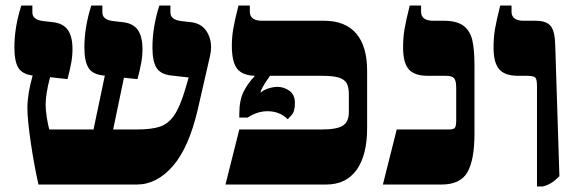

<svg xmlns="http://www.w3.org/2000/svg" viewBox="-20 -667 2089 694"><path d="M743 -495Q743 -484 739 -464L695 -272Q663 -134 605 -67Q547 0 474 0H119Q103 -71 91 -153.5Q79 -236 79 -277Q79 -327 98 -394Q60 -399 46 -422.5Q32 -446 32 -495Q32 -569 57 -647H97V-622Q97 -596 135 -591L170 -587Q208 -583 225 -559Q242 -535 242 -490Q242 -465 237.5 -440Q233 -415 224 -381L161 -388Q145 -328 145 -289Q145 -269 149 -243.5Q153 -218 158 -199H318L359 -394H354Q315 -398 300 -421.5Q285 -445 285 -495Q285 -569 310 -647H350V-622Q350 -596 388 -591L423 -587Q461 -583 478 -559Q495 -535 495 -490Q495 -465 490.5 -440Q486 -415 477 -381L428 -386L389 -199H473Q527 -199 557.5 -209Q588 -219 609.5 -250Q631 -281 650 -346L662 -387L600 -394Q561 -398 546 -421.5Q531 -445 531 -495Q531 -569 556 -647H596V-622Q596 -596 634 -591L669 -587Q706 -583 724.5 -557Q743 -531 743 -495Z M1307 -411V-204Q1307 -106 1269 -53Q1231 0 1159 0H795L845 -199H1142Q1198 -199 1219.5 -213Q1241 -227 1241 -262V-326Q1241 -353 1232.5 -367Q1224 -381 1203 -387Q1182 -393 1143 -393H956Q922 -345 922 -333V-332Q933 -342 950.5 -347.5Q968 -353 983 -353Q1006 -353 1026 -339Q1046 -325 1046 -294Q1046 -264 1033.5 -250.5Q1021 -237 1020 -236Q991 -265 947 -265Q910 -265 875 -242H845V-256Q845 -306 861.5 -337.5Q878 -369 900 -391V-393Q855 -395 836.5 -419.5Q818 -444 818 -502Q818 -532 823 -562Q828 -592 842 -647H883V-625Q883 -592 927 -592H1151Q1228 -592 1267.5 -546Q1307 -500 1307 -411Z M1414 -199H1604Q1619 -199 1624 -205Q1629 -211 1629 -232V-350Q1629 -375 1621.5 -384Q1614 -393 1591 -393H1526Q1478 -393 1457.5 -416.5Q1437 -440 1437 -495Q1437 -531 1442 -561Q1447 -591 1461 -647H1502V-625Q1502 -592 1546 -592H1585Q1631 -592 1655 -574Q1679 -556 1687 -522.5Q1695 -489 1695 -431V-184Q1695 -89 1669.5 -44.5Q1644 0 1576 0H1364Z M1921 -355Q1921 -380 1915 -386.5Q1909 -393 1883 -393H1853Q1805 -393 1784.5 -416.5Q1764 -440 1764 -495Q1764 -531 1769 -561Q1774 -591 1788 -647H1829V-625Q1829 -592 1873 -592H1916Q1955 -592 1970.5 -573Q1986 -554 1987 -502L2002 -30Q1985 -13 1971.5 -5Q1958 3 1942 7H1921Z"/></svg>

Font: Noto Serif Hebrew Black
Style: Regular
Weight: 900
Designer: Monotype Design Team
Foundry: Monotype Imaging Inc.
Version: Version 1.000